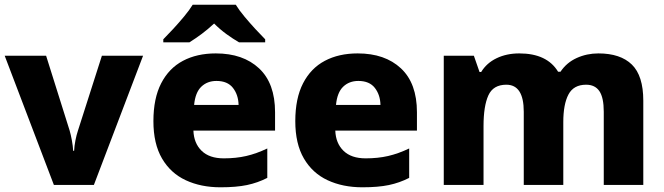

<svg xmlns="http://www.w3.org/2000/svg" viewBox="-20 -786 2824 816"><path d="M209 0 0 -549H176L276 -231Q281 -214 285.5 -189.5Q290 -165 291 -145H295Q296 -166 300.5 -189Q305 -212 311 -230L413 -549H588L379 0Z M897 -559Q1013 -559 1081 -495.5Q1149 -432 1149 -309V-231H802Q804 -177 837 -145Q870 -113 931 -113Q983 -113 1026.5 -123Q1070 -133 1116 -155V-30Q1075 -9 1029.5 0.5Q984 10 917 10Q834 10 769.5 -20Q705 -50 668.5 -112.5Q632 -175 632 -271Q632 -368 665 -432Q698 -496 757.5 -527.5Q817 -559 897 -559ZM900 -442Q861 -442 835.5 -417.5Q810 -393 805 -340H994Q993 -383 970 -412.5Q947 -442 900 -442ZM982 -766Q996 -743 1019 -715.5Q1042 -688 1065.5 -662.5Q1089 -637 1107 -619V-606H996Q970 -621 942.5 -641Q915 -661 890 -686Q863 -661 837.5 -642Q812 -623 785 -606H674V-619Q693 -638 716.5 -663.5Q740 -689 762.5 -716Q785 -743 799 -766Z M1500 -559Q1616 -559 1684 -495.5Q1752 -432 1752 -309V-231H1405Q1407 -177 1440 -145Q1473 -113 1534 -113Q1586 -113 1629.5 -123Q1673 -133 1719 -155V-30Q1678 -9 1632.5 0.5Q1587 10 1520 10Q1437 10 1372.5 -20Q1308 -50 1271.5 -112.5Q1235 -175 1235 -271Q1235 -368 1268 -432Q1301 -496 1360.5 -527.5Q1420 -559 1500 -559ZM1503 -442Q1464 -442 1438.5 -417.5Q1413 -393 1408 -340H1597Q1596 -383 1573 -412.5Q1550 -442 1503 -442Z M2523 -559Q2617 -559 2665.5 -511.5Q2714 -464 2714 -358V0H2546V-311Q2546 -371 2527.5 -398.5Q2509 -426 2471 -426Q2418 -426 2396 -384.5Q2374 -343 2374 -267V0H2206V-311Q2206 -426 2132 -426Q2076 -426 2055.5 -380.5Q2035 -335 2035 -250V0H1866V-549H1994L2018 -480H2025Q2048 -518 2090.5 -538.5Q2133 -559 2187 -559Q2305 -559 2352 -481H2362Q2388 -520 2431 -539.5Q2474 -559 2523 -559Z"/></svg>

Font: Noto Sans ExtraBold
Style: Regular
Weight: 800
Designer: Monotype Design Team
Foundry: Monotype Imaging Inc.
Version: Version 2.007